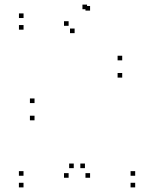

<svg xmlns="http://www.w3.org/2000/svg" viewBox="-20 -803 660 833"><path d="M510.2 -466.3V-486.3H490.2V-466.3ZM510.2 -541.2V-561.2H490.2V-541.2ZM129.8 -355.8V-375.8H109.8V-355.8ZM129.8 -281V-301H109.8V-281ZM566.5 10V-10H546.5V10ZM566.5 -40.5V-60.5H546.5V-40.5ZM348.5 -73.5V-93.5H328.5V-73.5ZM370.8 -31.8V-51.8H350.8V-31.8ZM370.8 -757V-777H350.8V-757ZM357.7 -763V-783H337.7V-763ZM82.2 -724.8V-744.8H62.2V-724.8ZM82.2 -674.3V-694.3H62.2V-674.3ZM303.7 -659.2V-679.2H283.7V-659.2ZM277.7 -691V-711H257.7V-691ZM277.7 -31.8V-51.8H257.7V-31.8ZM300 -73.5V-93.5H280V-73.5ZM82 -40.5V-60.5H62V-40.5ZM82 10V-10H62V10Z"/></svg>

Font: Monaspace Xenon Dots Var
Style: Regular
Weight: 400
Designer: Riley Cran and the Lettermatic Team
Version: Version 1.100 (Monaspace Xenon Dots)